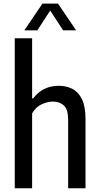

<svg xmlns="http://www.w3.org/2000/svg" viewBox="-20 -1014 536 1034"><path d="M59.5 0V-808H153V-484H158.5Q210 -552 297 -552Q337 -552 369.5 -535.5Q402 -519 421.2 -480Q440.5 -441 440.5 -373.5V0H347V-368Q347 -424.5 324.2 -445.8Q301.5 -467 264.5 -467Q238 -467 205.8 -453Q173.5 -439 153 -403.5V0ZM111 -850.5 208.5 -994.5H292.5L390 -850.5H320L250.5 -957L181 -850.5Z"/></svg>

Font: Encode Sans Condensed Medium
Style: Regular
Weight: 500
Width: 3
Designer: Multiple Designers
Foundry: Impallari Type
Version: Version 3.000; ttfautohint (v1.8.3) -l 8 -r 50 -G 200 -x 14 